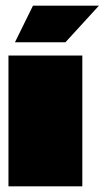

<svg xmlns="http://www.w3.org/2000/svg" viewBox="-20 -661 371 681"><path d="M272 0H10V-464H272ZM331 -641 212 -511H33L97 -641Z"/></svg>

Font: Passion One Black
Style: Regular
Weight: 900
Designer: Alejandro Lo Celso
Foundry: Fontstage
Version: Version 1.002